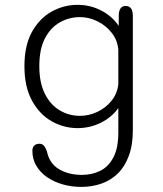

<svg xmlns="http://www.w3.org/2000/svg" viewBox="-20 -506 659 774"><path d="M308 247.5Q269 247.5 233.5 237.5Q198 227.5 170.2 208.5Q142.5 189.5 126.5 162.5Q110.5 135.5 110.5 102Q110.5 88 118.2 80.8Q126 73.5 138.5 73.5Q151.5 73.5 158.2 82.8Q165 92 169 104Q179.5 153.5 218.2 176.2Q257 199 310 199Q350.5 199 383.8 182.8Q417 166.5 437 128.8Q457 91 457 28V-70.5Q431 -33.5 387 -11.5Q343 10.5 292.5 10.5Q238 10.5 189 -16.8Q140 -44 109.2 -99.8Q78.5 -155.5 78.5 -239Q78.5 -323 109.2 -378Q140 -433 189 -459.8Q238 -486.5 292.5 -486.5Q344 -486.5 388.2 -463.5Q432.5 -440.5 458.5 -401.5L459 -451Q462.5 -482 486.5 -482Q515.5 -482 515.5 -442V19Q515.5 79 499.2 122.5Q483 166 454.8 193.5Q426.5 221 388.8 234.2Q351 247.5 308 247.5ZM302.5 -39Q338.5 -39 372.5 -55Q406.5 -71 429.8 -100Q453 -129 457 -167V-305Q454 -343.5 430.5 -373.5Q407 -403.5 372.8 -420.2Q338.5 -437 302.5 -437Q259 -437 221.8 -416.2Q184.5 -395.5 161.5 -352Q138.5 -308.5 138.5 -239Q138.5 -171.5 161.5 -126.8Q184.5 -82 221.8 -60.5Q259 -39 302.5 -39Z"/></svg>

Font: Sono ExtraLight Monospace Light
Style: Regular
Weight: 300
Version: Version 2.112